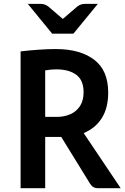

<svg xmlns="http://www.w3.org/2000/svg" viewBox="-20 -986 653 1006"><path d="M612.3 0H493.7Q479.5 0 469.2 -5.9Q459 -11.7 451.7 -23.9L300.8 -268.6H216.8V0H87.9V-716.8Q133.8 -722.2 182.9 -725.6Q231.9 -729 272.5 -729Q399.4 -729 473.1 -673.3Q546.9 -617.7 546.9 -501Q546.9 -419.9 513.2 -366.9Q479.5 -314 418.5 -288.6ZM216.8 -373.5H276.9Q316.4 -373.5 348.4 -387.5Q380.4 -401.4 399.2 -430.4Q418 -459.5 418 -502.4Q418 -565.9 379.6 -594.2Q341.3 -622.6 274.4 -622.6Q247.6 -622.6 216.8 -617.2ZM253.4 -809.6H364.7L492.7 -965.8H428.2Q414.6 -965.8 404.8 -962.6Q395 -959.5 384.8 -951.7L309.1 -886.7L233.4 -951.7Q223.1 -959.5 213.4 -962.6Q203.6 -965.8 189.9 -965.8H125.5Z"/></svg>

Font: Lycee Sans SemiBold
Style: Regular
Weight: 600
Designer: Justin Alvin
Foundry: Alkove Design
Version: Version 1.030